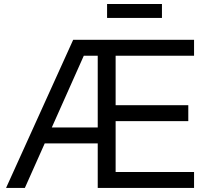

<svg xmlns="http://www.w3.org/2000/svg" viewBox="-20 -923 1007 943"><path d="M9.8 0H102.1L199.7 -218.8H460V0H933.1V-78.1H547.9V-328.1H904.8V-406.2H547.9V-649.4H933.1V-727.5H339.4ZM775.4 -903.3H505.9V-835H775.4ZM234.4 -296.9 391.6 -649.4H460V-296.9Z"/></svg>

Font: Raveo Display Display
Style: Regular
Weight: 400
Designer: Jakub Foglar, Rasmus Andersson (Inter)
Foundry: Jakubfoglar.com
Version: Version 1.100;Glyphs 3.2.3 (3260)